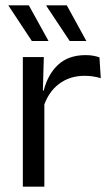

<svg xmlns="http://www.w3.org/2000/svg" viewBox="-20 -703 413 723"><path d="M143 -298.5 124.5 -361 144.5 -362Q160.5 -424 199.5 -459.8Q238.5 -495.5 303 -495.5Q319 -495.5 331.8 -493Q344.5 -490.5 354.5 -487L359.5 -408.5Q347 -412.5 331.8 -415Q316.5 -417.5 298 -417.5Q243 -417.5 202.2 -387Q161.5 -356.5 143 -298.5ZM66 0V-488H145L141 -344L147 -338V0ZM88.5 -683 162.5 -549V-548.5H100L11.5 -682.5V-683ZM231.5 -683 305 -549V-548.5H242.5L154.5 -681V-683Z"/></svg>

Font: Anek Latin Medium
Style: Regular
Weight: 400
Version: Version 1.003